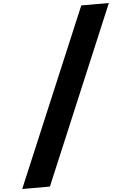

<svg xmlns="http://www.w3.org/2000/svg" viewBox="-84 -1349 1085 1588"><g transform="rotate(-5 458.5 -555.0)"><path d="M882 -1290H653L34 180H264Z"/></g></svg>

Font: Hussar Dziwak
Style: Regular
Weight: 400
Version: Version 1.022